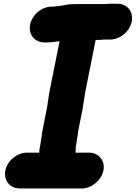

<svg xmlns="http://www.w3.org/2000/svg" viewBox="-20 -807 750 1061"><path d="M452.8 -307 508.6 -586.5H525.1C534.9 -586.5 543 -587 554.2 -588.5H589.5C644 -588.5 697 -633.4 707.8 -687.5C718.5 -741.5 683.5 -786.5 629 -786.5H601C590.5 -787 577.5 -786.7 564.8 -784.5H398.6C388.4 -784.5 377.9 -783.5 371.4 -783.5C357.9 -783.5 348.4 -781.4 332.4 -777.7C315.7 -774.9 297.4 -773.2 277.2 -770.5H265.8C210.9 -770.5 157.3 -725.4 146.5 -671C135.5 -616 172.2 -572.5 226.3 -572.5H234.3C261.2 -572.5 285.6 -575.8 309.2 -579.6L254.8 -307C247.1 -268.7 244.4 -234.8 237.8 -202L214.3 -84C212.2 -73.5 211 -65.2 210.2 -53.4L208.9 -47C205.6 -30.7 204.8 -16.8 203.5 -10L199.9 8C198 17.8 197.1 25.5 196.9 36.5H128.7C75.3 36.5 20.5 80.1 9.5 135C-1.3 189.2 34.9 234.5 89.2 234.5H432.2C486.4 234.5 540.7 189.3 551.5 135C562.5 80.1 525.1 36.5 471.7 36.5H396.7C398.3 28 399.3 16.5 398.6 4.7L401.5 -10C404.3 -24 404.8 -35.8 405.9 -41.9C410.8 -62.3 410.7 -76 412.3 -84L435.8 -202C441.2 -229.2 443.8 -257.2 447.8 -277C449.8 -287 450.8 -297 452.8 -307Z"/></svg>

Font: Smoothie
Style: ExBdIt
Weight: 800
Foundry: Cannot Into Space Fonts
Version: Version 0.8